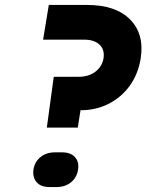

<svg xmlns="http://www.w3.org/2000/svg" viewBox="-20 -750 640 775"><path d="M169 -235 197 -440H297Q338 -440 365 -460.5Q392 -481 398 -515Q403 -550 381.5 -570Q360 -590 319 -590H154L177 -730H332Q447 -730 505 -671.5Q563 -613 548 -515Q538 -452 504.5 -405Q471 -358 419.5 -331.5Q368 -305 305 -305L294 -235ZM179 5Q145 5 128 -14.5Q111 -34 115 -65Q120 -97 143.5 -116Q167 -135 201 -135H231Q265 -135 282.5 -116Q300 -97 295 -65Q290 -33 266.5 -14Q243 5 208 5Z"/></svg>

Font: JetBrains Mono NL ExtraBold
Style: Italic
Weight: 800
Italic angle: -9°
Monospace: yes
Designer: Philipp Nurullin, Konstantin Bulenkov
Foundry: JetBrains
Version: Version 2.305; ttfautohint (v1.8.4.7-5d5b)